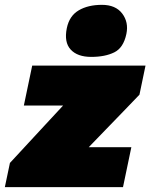

<svg xmlns="http://www.w3.org/2000/svg" viewBox="-49 -773 621 793"><path d="M-29 0 -8 -100Q30.5 -141.5 66.2 -180.2Q102 -219 134.5 -254L211.5 -337H49.5L84 -502H552L527 -382Q499 -353 461.8 -314.2Q424.5 -275.5 389 -239L317.5 -165H493.5L459 0ZM328 -538Q271 -538 243 -568.2Q215 -598.5 227 -657Q237.5 -707.5 276 -730.2Q314.5 -753 372 -753Q428.5 -753 455.8 -717Q483 -681 473 -633Q461 -575.5 423 -556.8Q385 -538 328 -538Z"/></svg>

Font: Commissioner Black
Style: Italic
Weight: 900
Italic angle: -12°
Designer: Kostas Bartsokas
Foundry: Kostas Bartsokas
Version: Version 1.000; ttfautohint (v1.8.3)